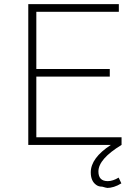

<svg xmlns="http://www.w3.org/2000/svg" viewBox="-20 -720 686 954"><path d="M510 214Q512.5 214 512.5 213.5Q508 213.5 488 207.5Q470 207.5 458.5 199Q431 180 431 136.5Q431 65 531 0H120.5V-699.5H570.5V-661.5H160.5V-377H525.5V-339.5H160.5V-38H584V0Q469 70 469 132Q469 180 515.5 180Q540.5 180 569.5 162.5L583 191Q546 214 510 214Z"/></svg>

Font: Argentum Novus ExtraLight
Style: Regular
Weight: 250
Designer: Julieta Ulanovsky (font) & Cristiano Sobral (main changes)
Foundry: Julieta Ulanovsky (font) & Cristiano Sobral (main changes)
Version: Version 3.00;November 27, 2020;FontCreator 13.0.0.2655 64-bi